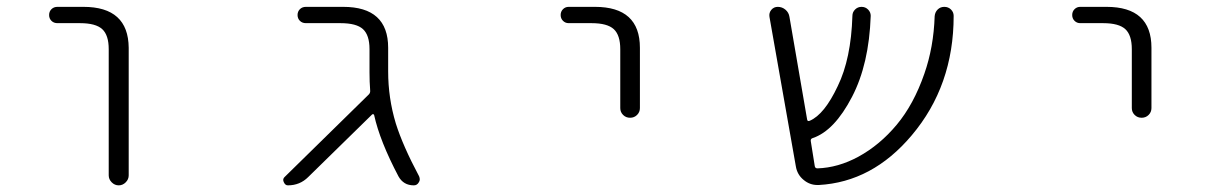

<svg xmlns="http://www.w3.org/2000/svg" viewBox="-20 -565 3540 563"><path d="M148.4 -497.1Q137.7 -497.1 130.9 -503.9Q124 -510.7 124 -521Q124 -531.2 130.9 -538.1Q137.7 -544.9 148.4 -544.9H224.6Q356.4 -544.9 357.4 -424.8V-50.8Q357.4 -39.1 348.6 -30.3Q339.8 -21.5 328.1 -21.5Q316.4 -21.5 307.6 -30.3Q298.8 -39.1 298.8 -50.8V-420.9Q298.8 -461.9 279.8 -479.5Q260.7 -497.1 214.8 -497.1Z M1118.2 -355.5Q1118.2 -277.3 1140.6 -203.1Q1161.1 -137.7 1209 -47.9Q1210.9 -43 1210.9 -39.1Q1210.9 -34.2 1208 -30.3Q1203.1 -21.5 1193.4 -21.5Q1163.1 -21.5 1148.4 -47.9Q1093.8 -151.4 1077.1 -227.5Q1077.1 -229.5 1074.7 -230Q1072.3 -230.5 1071.3 -229.5L883.8 -45.9Q859.4 -21.5 824.2 -21.5Q816.4 -21.5 812.5 -30.3Q810.5 -34.2 810.5 -37.1Q810.5 -42 814.5 -45.9L1061.5 -288.1Q1066.4 -293 1065.4 -300.8Q1063.5 -325.2 1063.5 -352.5V-420.9Q1063.5 -461.9 1044.4 -479.5Q1025.4 -497.1 978.5 -497.1H877Q866.2 -497.1 859.4 -503.9Q852.5 -510.7 852.5 -521Q852.5 -531.2 859.4 -538.1Q866.2 -544.9 877 -544.9H986.3Q1118.2 -544.9 1118.2 -424.8Z M1647.5 -497.1Q1637.7 -497.1 1630.9 -503.9Q1624 -510.7 1624 -521Q1624 -531.2 1630.9 -538.1Q1637.7 -544.9 1647.5 -544.9H1724.6Q1856.4 -544.9 1856.4 -424.8V-248Q1856.4 -236.3 1848.1 -228Q1839.8 -219.7 1827.6 -219.7Q1815.4 -219.7 1807.1 -228Q1798.8 -236.3 1798.8 -248V-420.9Q1798.8 -461.9 1779.8 -479.5Q1760.7 -497.1 1714.8 -497.1Z M2768.6 -537.1Q2776.4 -529.3 2776.4 -518.6Q2776.4 -313.5 2653.3 -168Q2538.1 -31.2 2380.9 -22.5Q2378.9 -22.5 2377 -22.5Q2354.5 -22.5 2336.9 -37.1Q2317.4 -52.7 2313.5 -78.1L2236.3 -515.6Q2234.4 -527.3 2241.7 -536.1Q2249 -544.9 2260.7 -544.9Q2273.4 -544.9 2283.2 -536.6Q2293 -528.3 2294.9 -515.6L2346.7 -214.8Q2347.7 -208 2354.5 -210.9Q2397.5 -229.5 2436.5 -312.5Q2475.6 -392.6 2479.5 -518.6Q2479.5 -529.3 2487.3 -537.1Q2495.1 -544.9 2506.3 -544.9Q2517.6 -544.9 2525.4 -537.1Q2533.2 -529.3 2533.2 -518.6Q2528.3 -377 2478.5 -281.2Q2426.8 -181.6 2363.3 -160.2Q2356.4 -158.2 2357.4 -151.4L2369.1 -78.1Q2370.1 -71.3 2377 -71.3Q2437.5 -73.2 2497.1 -105.5Q2559.6 -139.6 2609.4 -199.2Q2659.2 -258.8 2690.4 -348.6Q2717.8 -426.8 2720.7 -517.6Q2721.7 -529.3 2729.5 -537.1Q2737.3 -544.9 2749 -544.9Q2760.7 -544.9 2768.6 -537.1Z M3147.5 -497.1Q3137.7 -497.1 3130.9 -503.9Q3124 -510.7 3124 -521Q3124 -531.2 3130.9 -538.1Q3137.7 -544.9 3147.5 -544.9H3224.6Q3356.4 -544.9 3356.4 -424.8V-248Q3356.4 -236.3 3348.1 -228Q3339.8 -219.7 3327.6 -219.7Q3315.4 -219.7 3307.1 -228Q3298.8 -236.3 3298.8 -248V-420.9Q3298.8 -461.9 3279.8 -479.5Q3260.7 -497.1 3214.8 -497.1Z"/></svg>

Font: Rounded Mgen+ 1mn light
Style: Regular
Weight: 200
Designer: [Source Han Sans]
Ryoko NISHIZUKA  (kana & ideographs); Paul D. Hunt (Latin, Greek & Cyrillic); Wenlong ZHANG  (bopomofo
Version: Version 1.059.20150602